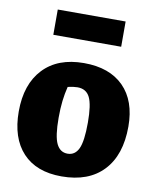

<svg xmlns="http://www.w3.org/2000/svg" viewBox="-83 -785 695 861"><g transform="rotate(10 264.5 -354.0)"><path d="M256 13Q141 13 79 -53.5Q17 -120 17 -241Q17 -365 83 -435Q149 -505 268 -505Q385 -505 449 -440.5Q513 -376 513 -259Q513 -129 446 -58Q379 13 256 13ZM265 -92Q299 -92 315 -126Q331 -160 331 -245Q331 -326 314.5 -359.5Q298 -393 258 -393Q241 -393 214 -387Q206 -355 202 -321Q198 -287 198 -244Q198 -160 214.5 -126Q231 -92 265 -92ZM110 -606V-721H419V-606Z"/></g></svg>

Font: Piazzolla ExtraBold
Style: Regular
Weight: 800
Designer: Juan Pablo del Peral
Foundry: Huerta Tipografica
Version: Version 1.330